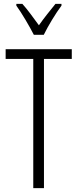

<svg xmlns="http://www.w3.org/2000/svg" viewBox="-20 -967 399 987"><path d="M206 0H151V-664H9V-714H349V-664H206ZM154 -788Q136 -823 110.5 -866Q85 -909 64 -938V-947H95Q114 -926 136.5 -896Q159 -866 180 -837Q202 -868 221 -892Q240 -916 265 -947H296V-938Q273 -907 247.5 -865Q222 -823 205 -788Z"/></svg>

Font: Noto Sans Thai ExtCond Light
Style: Regular
Weight: 300
Width: 2
Designer: Monotype Design Team
Foundry: Monotype Imaging Inc.
Version: Version 2.002; ttfautohint (v1.8.4.7-5d5b)